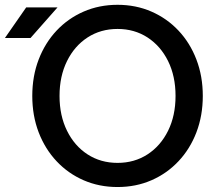

<svg xmlns="http://www.w3.org/2000/svg" viewBox="-20 -753 892 784"><path d="M111.8 -361.3Q111.8 -441.9 137.9 -510Q164.1 -578.1 211.2 -628.2Q258.3 -678.2 321.8 -705.8Q385.3 -733.4 460 -733.4Q534.7 -733.4 598.1 -705.8Q661.6 -678.2 708.7 -628.2Q755.9 -578.1 782 -510Q808.1 -441.9 808.1 -361.3Q808.1 -280.8 782 -212.6Q755.9 -144.5 708.7 -94.5Q661.6 -44.4 598.1 -16.8Q534.7 10.7 460 10.7Q385.3 10.7 321.8 -16.8Q258.3 -44.4 211.2 -94.5Q164.1 -144.5 137.9 -212.6Q111.8 -280.8 111.8 -361.3ZM223.1 -361.3Q223.1 -280.8 253.7 -219Q284.2 -157.2 337.6 -122.6Q391.1 -87.9 460 -87.9Q528.8 -87.9 582.3 -122.6Q635.7 -157.2 666.3 -219Q696.8 -280.8 696.8 -361.3Q696.8 -441.9 666.3 -503.7Q635.7 -565.4 582.3 -600.1Q528.8 -634.8 460 -634.8Q391.1 -634.8 337.6 -600.1Q284.2 -565.4 253.7 -503.7Q223.1 -441.9 223.1 -361.3ZM104.5 -597.7H0L86.9 -722.7H214.8Z"/></svg>

Font: Giphurs Medium
Style: Regular
Weight: 500
Version: Version 0.920; ttfautohint (v1.8.4.7-5d5b)